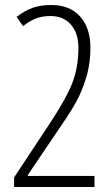

<svg xmlns="http://www.w3.org/2000/svg" viewBox="-20 -744 440 764"><path d="M356 0H36.1V-38.1L180.2 -255.9Q246.6 -356.9 269.3 -418Q292 -479 292 -554.2Q292 -611.8 262.2 -646Q232.4 -680.2 181.2 -680.2Q147.5 -680.2 122.3 -670.2Q97.2 -660.2 71.8 -640.1L45.9 -676.8Q80.1 -702.6 111.6 -713.4Q143.1 -724.1 184.1 -724.1Q257.8 -724.1 298.8 -678.2Q339.8 -632.3 339.8 -554.2Q339.8 -500.5 327.9 -453.1Q315.9 -405.8 294.2 -360.4Q272.5 -314.9 222.2 -242.2L90.8 -47.9V-43.9H356Z"/></svg>

Font: TypoPRO Open Sans Condensed
Style: Regular
Weight: 300
Width: 3
Foundry: Ascender Corporation
Version: Version 1.10